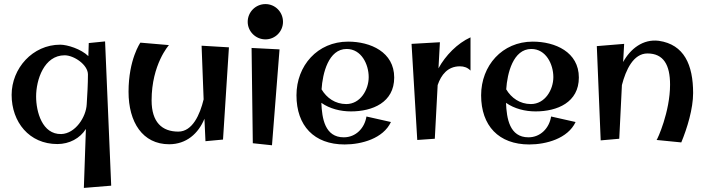

<svg xmlns="http://www.w3.org/2000/svg" viewBox="-20 -683 3457 941"><path d="M411 -318C411 -270 408 -220 405 -172C402 -109 349 -28 280 -26C187 -24 157 -135 157 -210C157 -292 196 -412 297 -412C342 -412 411 -366 411 -318ZM495 -480 415 -472 413 -408C377 -443 310 -464 275 -464C140 -464 37 -348 37 -218C37 -85 123 23 261 23C320 23 372 -5 401 -51L391 238L525 227Z M968 -459 978 -196C960 -121 923 -38 854 -38C774 -38 723 -84 723 -191C723 -368 808 -462 808 -462L668 -474C668 -474 610 -392 610 -233C610 -84 679 24 809 24C893 24 952 -28 982 -101L987 9L1073 1L1102 -451Z M1367 -576C1367 -624 1329 -663 1281 -663C1233 -663 1194 -624 1194 -576C1194 -529 1233 -490 1281 -490C1329 -490 1367 -529 1367 -576ZM1213 -448 1219 19 1313 29 1350 -441Z M1700 -137C1806 -137 1912 -181 1912 -303C1912 -428 1796 -479 1686 -479C1536 -479 1433 -361 1433 -216C1433 -67 1519 25 1669 25C1752 25 1858 -4 1896 -85L1776 -112C1767 -55 1724 -10 1665 -10C1572 -10 1558 -103 1555 -179C1596 -150 1649 -137 1700 -137ZM1679 -443C1751 -443 1787 -368 1787 -305C1787 -243 1746 -173 1677 -173C1623 -173 1581 -203 1556 -245C1561 -324 1590 -443 1679 -443Z M1997 -468 2025 3 2111 -3 2125 -266C2142 -316 2174 -358 2234 -358C2254 -358 2272 -352 2286 -337V-500C2222 -471 2163 -411 2129 -348L2136 -476Z M2605 -137C2711 -137 2817 -181 2817 -303C2817 -428 2701 -479 2591 -479C2441 -479 2338 -361 2338 -216C2338 -67 2424 25 2574 25C2657 25 2763 -4 2801 -85L2681 -112C2672 -55 2629 -10 2570 -10C2477 -10 2463 -103 2460 -179C2501 -150 2554 -137 2605 -137ZM2584 -443C2656 -443 2692 -368 2692 -305C2692 -243 2651 -173 2582 -173C2528 -173 2486 -203 2461 -245C2466 -324 2495 -443 2584 -443Z M2905 -457 2924 5 3015 -3 3028 -266C3047 -340 3084 -421 3153 -421C3232 -421 3264 -365 3264 -268C3264 -135 3202 0 3198 3L3319 15C3348 -55 3377 -150 3377 -227C3377 -365 3333 -465 3209 -483C3131 -493 3069 -443 3034 -379L3039 -468Z"/></svg>

Font: Original Surfer
Style: Regular
Weight: 400
Designer: Astigmatic (AOETI)
Foundry: Astigmatic (AOETI)
Version: Version 1.001